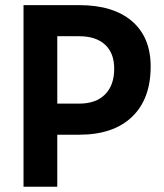

<svg xmlns="http://www.w3.org/2000/svg" viewBox="-20 -713 626 733"><path d="M187 -198.7V-317.4H282.2Q346.2 -317.4 381.1 -352.5Q416 -387.7 416 -450.7Q416 -510.3 381.1 -542.5Q346.2 -574.7 282.2 -574.7H189V-693.4H282.2Q412.6 -693.4 483.9 -632.1Q555.2 -570.8 555.2 -459Q555.2 -335 483.9 -266.8Q412.6 -198.7 282.2 -198.7ZM69.8 0V-693.4H198.7V0Z"/></svg>

Font: Cascadia Mono
Style: Regular
Weight: 400
Monospace: yes
Designer: Aaron Bell
Foundry: Saja Typeworks
Version: Version 2102.003